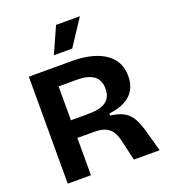

<svg xmlns="http://www.w3.org/2000/svg" viewBox="-157 -1001 980 1113"><g transform="rotate(-20 332.5 -444.0)"><path d="M68 0V-660H335Q383 -660 424.5 -652.5Q466 -645 500.5 -630Q535 -615 560 -592Q585 -569 598 -537.5Q611 -506 611 -466Q611 -432 600.5 -403.5Q590 -375 568 -353.5Q546 -332 512.5 -318.5Q479 -305 434 -300V-287Q486 -281 517.5 -262.5Q549 -244 566.5 -212.5Q584 -181 597 -136L635 0H476L447 -125Q438 -165 421.5 -187.5Q405 -210 379.5 -220Q354 -230 317 -230H211V0ZM211 -339H303Q320 -339 341 -340Q362 -341 383 -345.5Q404 -350 422 -361Q440 -372 451 -392Q462 -412 462 -443Q462 -474 451 -494.5Q440 -515 423 -525.5Q406 -536 387.5 -541Q369 -546 352 -547Q335 -548 326 -548H211ZM360 -727H247L319 -888H466Z"/></g></svg>

Font: Bricolage Grotesque 18pt
Style: Bold
Weight: 700
Designer: Mathieu Triay
Foundry: Atelier Triay
Version: Version 1.000;gftools[0.9.30]